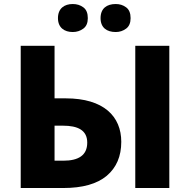

<svg xmlns="http://www.w3.org/2000/svg" viewBox="-20 -944 954 964"><path d="M271 -853C271 -804.7 303.7 -783.2 345.2 -783.2C365.7 -783.2 383.3 -789.1 398.4 -800.3C413.6 -811.5 420.9 -829.1 420.9 -853C420.9 -877.9 413.6 -896 398.4 -907.2C383.3 -918.5 365.7 -923.8 345.2 -923.8C303.7 -923.8 271 -902.3 271 -853ZM484.9 -853C484.9 -804.7 516.6 -783.2 561 -783.2C581.1 -783.2 598.1 -789.1 613.3 -800.3C628.4 -811.5 635.7 -829.1 635.7 -853C635.7 -877.9 628.4 -896 613.3 -907.2C598.1 -918.5 581.1 -923.8 561 -923.8C516.6 -923.8 484.9 -902.3 484.9 -853ZM297.9 0C394.5 0 467.3 -20.5 516.1 -61.5C564.5 -102.5 588.9 -159.2 588.9 -231.9C588.9 -359.4 501 -450.2 310.1 -450.2H253.9V-713.9H84V0ZM830.1 0V-713.9H659.2V0ZM253.9 -137.2V-313H295.9C370.6 -313 418 -290.5 418 -228C418 -164.1 374 -137.2 297.9 -137.2Z"/></svg>

Font: Noto Reveo Sans
Style: Regular
Weight: 800
Designer: Monotype Design Team
Foundry: Monotype Imaging Inc.
Version: Version 2.007